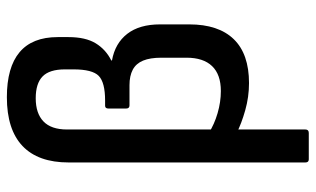

<svg xmlns="http://www.w3.org/2000/svg" viewBox="-200 -534 919 559"><g transform="rotate(-90 259.5 -254.5)"><path d="M75 185Q66 185 66 175V-514Q66 -603 114 -648.5Q162 -694 256 -694Q343 -694 387 -657Q431 -620 431 -546V-515Q431 -465 413 -435.5Q395 -406 363 -390V-388Q413 -379 440.5 -343.5Q468 -308 468 -248V-163Q468 -78 425 -33.5Q382 11 297 11Q257 11 218 0Q179 -11 152 -25V-106Q177 -90 209.5 -80.5Q242 -71 274 -71Q322 -71 346.5 -96.5Q371 -122 371 -171V-244Q371 -277 362.5 -297.5Q354 -318 336 -327.5Q318 -337 291 -337H232Q223 -337 223 -347V-398Q223 -408 231 -408H246Q299 -408 318 -426.5Q337 -445 337 -500V-525Q337 -570 316.5 -590Q296 -610 253 -610Q209 -610 185.5 -587.5Q162 -565 162 -519V175Q162 185 152 185Z"/></g></svg>

Font: Sofia Sans Semi Condensed SemiBold
Style: Regular
Weight: 600
Designer: Botio Nikoltchev, Ani Petrova
Foundry: lettersoup
Version: Version 4.100